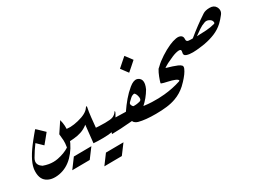

<svg xmlns="http://www.w3.org/2000/svg" viewBox="-144 -1408 2547 1848"><g transform="rotate(-20 1130.0 -484.5)"><path d="M97.7 -377 94.7 -370.6Q67.4 -316.4 42 -248Q35.2 -230 35.2 -214.4Q35.2 -171.4 87.4 -148.9Q119.6 -143.1 149.4 -143.1Q201.7 -143.1 248 -161.1Q320.3 -189 368.2 -232.9V-241.7Q368.2 -278.3 361.3 -309.6Q353 -344.7 342.8 -378.4L397.5 -503.4Q429.2 -437 429.2 -366.7Q429.2 -337.9 423.8 -309.1Q405.8 -207.5 349.6 -126Q294.4 -46.9 210.9 -16.1Q167.5 -0.5 130.9 -0.5Q96.7 -0.5 67.9 -14.6Q8.3 -43.5 0 -139.2Q-0.5 -147 -0.5 -154.8Q-0.5 -248.5 87.4 -409.2Q99.1 -431.2 113.5 -456.1Q127.9 -481 141.1 -503.9L156.2 -495.6L157.7 -494.6L236.3 -441.9Q220.2 -412.1 204.1 -383.8Q188 -355.5 171.9 -327.1Z M533.7 -45.9Q485.4 -37.1 437.5 -28.1Q389.6 -19 341.8 -10.3L401.4 -129.4Q505.9 -147.9 593.8 -165Z M684.6 -539.1Q683.1 -482.4 687.3 -426Q691.4 -369.6 695.8 -312.5L622.6 -184.6L609.4 -379.4Q578.1 -343.3 537.6 -321.8Q502.9 -303.2 462.6 -292.5Q422.4 -281.7 380.9 -271.5L398.4 -404.8Q460.4 -395.5 552.7 -436Q648.4 -478 669.9 -529.3Q674.3 -539.6 680.2 -542Q684.6 -543.9 684.6 -539.1Z M836.9 24.4Q788.6 33.2 740.7 42.2Q692.9 51.3 645 60.1L704.6 -59.1Q809.1 -77.6 897 -94.7Z M829.1 -209H828.1Q823.7 -209 823.7 -214.4Q823.7 -218.3 826.7 -226.1Q792.5 -211.9 729.2 -200.2Q666 -188.5 622.6 -184.6L643.6 -311.5Q831.1 -329.1 875 -353.5Q904.3 -370.1 917.5 -402.3Q919.9 -405.8 921.4 -405.8Q922.9 -405.8 922.9 -400.4Q922.9 -391.1 921.9 -388.7Q910.6 -353.5 888.7 -301.3Q866.7 -249 829.1 -209Z M1259.8 -807.6Q1239.3 -781.2 1218.8 -755.9Q1198.2 -730.5 1177.7 -705.1L1107.4 -771Q1127.4 -796.9 1148.2 -822.3Q1168.9 -847.7 1189.5 -873.5Z M1153.3 -499.5Q1129.4 -491.7 1115.5 -473.4Q1101.6 -455.1 1088.4 -437Q1082.5 -429.2 1082.5 -420.9Q1082.5 -415 1085.9 -409.2Q1093.3 -394.5 1105 -388.7Q1136.2 -391.1 1175.8 -409.2Q1190.9 -416.5 1190.9 -433.6Q1190.9 -442.9 1186 -456.1Q1172.4 -491.7 1153.3 -499.5ZM1054.7 -261.7 917.5 -227.1 820.3 -206.5 838.9 -335.4 1019.5 -362.8Q1045.4 -420.9 1076.9 -474.9Q1108.4 -528.8 1147 -573.7Q1187.5 -621.6 1224.1 -621.6Q1237.8 -621.6 1251 -614.7Q1283.2 -597.7 1283.2 -551.3Q1283.2 -528.3 1275.4 -498.5Q1246.1 -418.5 1192.9 -352.1Q1139.6 -285.6 1054.7 -261.7Z M1285.6 -244.6Q1170.4 -223.6 1096.2 -230.5Q1075.2 -232.4 1058.1 -243.7Q1041 -254.9 1040 -276.9Q1059.6 -353.5 1079.1 -404.3Q1087.9 -373.5 1133.8 -363.3Q1164.6 -356 1205.1 -357.4Q1245.6 -358.9 1287.6 -364.7Q1362.8 -375 1424.3 -392.6Q1517.1 -418.5 1595.7 -460.4Q1604 -464.4 1606.4 -469.2Q1603 -481.4 1574.2 -488.3Q1541.5 -495.6 1496.1 -497.1Q1450.7 -498.5 1431.6 -502.9Q1422.4 -504.4 1430.7 -522Q1442.4 -550.3 1456.3 -577.4Q1470.2 -604.5 1484.4 -633.8H1484.9Q1502.4 -629.4 1531.5 -626.7Q1560.5 -624 1590.8 -619.6Q1618.7 -615.7 1643.8 -609.9Q1668.9 -604 1682.1 -593.8Q1694.3 -583.5 1688.7 -559.3Q1683.1 -535.2 1669.4 -507.3Q1653.3 -475.1 1634 -446Q1614.7 -417 1606.4 -406.7Q1561.5 -349.1 1499.5 -313.5Q1456.5 -288.6 1403.8 -272.5Q1351.1 -256.3 1285.6 -244.6Z M1866.2 -806.2Q1908.7 -856 1953.9 -903.8Q1999 -951.7 2046.9 -996.6Q2070.3 -1018.6 2117.2 -1027.3Q2164.1 -1036.1 2189.5 -1006.3Q2220.2 -968.3 2198.7 -927Q2177.2 -885.7 2152.3 -852.1Q2117.2 -805.2 2065.9 -772.2Q2014.6 -739.3 1954.6 -717.3V-716.8Q1939.9 -712.4 1901.1 -699.7Q1862.3 -687 1822 -679.4Q1781.7 -671.9 1751.5 -677Q1721.2 -682.1 1725.1 -713.9Q1729 -749.5 1698.2 -742.4Q1667.5 -735.4 1626.5 -709Q1594.7 -688.5 1561.5 -663.8Q1528.3 -639.2 1504.9 -609.9Q1486.8 -587.9 1472.9 -564.5Q1459 -541 1438.5 -508.3Q1436 -505.9 1431.4 -506.3Q1426.8 -506.8 1426.8 -511.2Q1428.2 -531.7 1435.8 -571.5Q1443.4 -611.3 1456.5 -644Q1461.4 -650.4 1473.1 -665Q1496.6 -699.7 1547.4 -747.6Q1595.7 -792.5 1640.1 -822.3Q1678.2 -848.1 1713.6 -860.8Q1749 -873.5 1772 -861.3Q1790 -851.6 1792.5 -826.7Q1794.4 -797.4 1821 -799.6Q1847.7 -801.8 1866.2 -806.2ZM2106.9 -893.6Q2098.1 -910.2 2073.2 -917.2Q2048.3 -924.3 2027.3 -913.1Q1992.2 -894 1964.8 -866.7Q1937.5 -839.4 1910.6 -812Q1963.4 -822.3 2012.9 -834.5Q2062.5 -846.7 2105.5 -867.2Q2118.2 -873 2106.9 -893.6Z"/></g></svg>

Font: Aref Ruqaa
Style: Regular
Weight: 400
Designer: Abdullah Aref
Version: Version 1.002